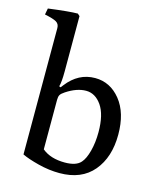

<svg xmlns="http://www.w3.org/2000/svg" viewBox="-116 -854 777 944"><g transform="rotate(15 272.0 -381.5)"><path d="M83 -34V-677Q83 -698 67 -707.5Q51 -717 7 -726L13 -758Q120 -772 162 -772L173 -762V-481Q173 -426 166 -403L174 -400L184 -413Q242 -488 327 -488Q404 -488 456 -423.5Q508 -359 508 -248Q508 -133 448.5 -62Q389 9 277 9Q224 9 169 -5Q114 -19 83 -34ZM173 -84Q216 -48 289 -48Q347 -48 370 -75Q388 -95 399.5 -138.5Q411 -182 411 -235Q411 -324 379 -370Q347 -416 300 -416Q253 -416 200 -381Q183 -370 178 -361Q173 -352 173 -336Z"/></g></svg>

Font: Poly
Style: Regular
Weight: 400
Designer: Jos Nicols Silva Schwarzenberg
Foundry: Jose Nicolas Silva Schwarzenberg
Version: Version 1.001